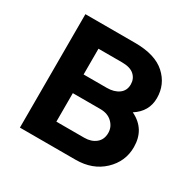

<svg xmlns="http://www.w3.org/2000/svg" viewBox="-130 -695 828 826"><g transform="rotate(30 284.0 -281.5)"><path d="M67.4 0V-563.5H314.5Q414.1 -563.5 464.4 -518.1Q514.6 -472.7 514.6 -404.3Q514.6 -337.9 455.1 -299.8Q534.2 -261.7 534.2 -171.9Q534.2 -100.6 481 -50.3Q427.7 0 343.8 0ZM190.4 -100.6H329.1Q363.3 -100.6 385.7 -118.7Q408.2 -136.7 408.2 -169.9Q408.2 -199.2 386.2 -220.7Q364.3 -242.2 327.1 -242.2H190.4ZM190.4 -335H305.7Q341.8 -335 364.7 -351.6Q387.7 -368.2 387.7 -399.4Q387.7 -426.8 368.2 -444.8Q348.6 -462.9 307.6 -462.9H190.4Z"/></g></svg>

Font: Gothic A1
Style: Bold
Weight: 700
Version: Version 2.50